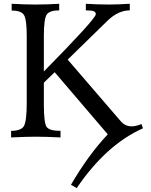

<svg xmlns="http://www.w3.org/2000/svg" viewBox="-20 -713 784 996"><path d="M377.9 262.7 348.1 245.6Q438.5 90.3 539.1 -16.1L263.7 -338.4L207.5 -284.2V-170.4Q207.5 -75.7 221.7 -54.9Q235.8 -34.2 293.9 -34.2V0Q220.7 -3.9 163.1 -3.9Q114.7 -3.9 37.6 0V-34.2Q91.3 -34.2 105 -60.8Q118.7 -87.4 118.7 -180.2V-526.4Q118.7 -609.9 105 -634Q91.3 -658.2 40.5 -658.2V-693.4Q108.9 -689.5 163.1 -689.5Q223.6 -689.5 287.1 -693.4V-659.2Q237.3 -659.2 222.4 -637.5Q207.5 -615.7 207.5 -525.4V-342.3Q471.7 -610.4 477.1 -638.7Q477.1 -649.4 467.5 -654.3Q458 -659.2 425.3 -659.2V-693.4Q486.8 -689.5 545.9 -689.5Q588.9 -689.5 653.3 -693.4V-659.2Q593.8 -659.2 538.6 -606.4L331.1 -403.8L604 -86.9Q627.9 -57.6 662.6 -57.6Q684.1 -57.6 713.9 -69.3L721.7 -47.4Q530.8 37.6 377.9 262.7Z"/></svg>

Font: Almanac
Style: Regular
Weight: 400
Designer: Eden's Almanac
Version: Version 3.501;March 28, 2021;FontCreator 13.0.0.2683 64-bit